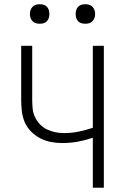

<svg xmlns="http://www.w3.org/2000/svg" viewBox="-20 -886 590 906"><path d="M418 0V-236Q383 -224 347 -217.5Q311 -211 274 -211Q247 -211 220.5 -216Q194 -221 170 -233.5Q146 -246 126.5 -265.5Q107 -285 96.5 -310Q86 -335 83 -362Q80 -389 80 -416V-670H132V-416Q132 -395 134 -374Q136 -353 145 -334Q154 -315 168.5 -299.5Q183 -284 202 -275Q221 -266 241.5 -262Q262 -258 283 -258Q318 -258 351.5 -265Q385 -272 418 -283V-670H470V0ZM383 -774Q373 -774 364 -776.5Q355 -779 348.5 -786Q342 -793 339.5 -802Q337 -811 337 -820Q337 -829 339.5 -838Q342 -847 348.5 -854Q355 -861 364 -863.5Q373 -866 383 -866Q392 -866 401 -863.5Q410 -861 416.5 -854Q423 -847 426 -838Q429 -829 429 -820Q429 -811 426 -802Q423 -793 416.5 -786Q410 -779 401 -776.5Q392 -774 383 -774ZM167 -774Q158 -774 149 -776.5Q140 -779 133.5 -786Q127 -793 124 -802Q121 -811 121 -820Q121 -829 124 -838Q127 -847 133.5 -854Q140 -861 149 -863.5Q158 -866 167 -866Q177 -866 186 -863.5Q195 -861 201.5 -854Q208 -847 210.5 -838Q213 -829 213 -820Q213 -811 210.5 -802Q208 -793 201.5 -786Q195 -779 186 -776.5Q177 -774 167 -774Z"/></svg>

Font: Lode Dark
Style: Regular
Weight: 400
Monospace: yes
Designer: Belleve Invis
Foundry: Belleve Invis
Version: Version 29.2.0; ttfautohint (v1.8.3)